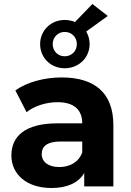

<svg xmlns="http://www.w3.org/2000/svg" viewBox="-20 -934 657 962"><path d="M304 -592C375 -592 429 -645 429 -713C429 -736 423 -757 412 -776L520 -854L443 -914L356 -824C340 -830 323 -834 304 -834C234 -834 181 -780 181 -713C181 -645 234 -592 304 -592ZM304 -774C339 -774 365 -748 365 -713C365 -678 339 -652 304 -652C270 -652 244 -678 244 -713C244 -748 271 -774 304 -774ZM289 -546C203 -546 116 -523 57 -481L113 -372C152 -403 211 -422 268 -422C352 -422 392 -383 392 -316H268C104 -316 37 -250 37 -155C37 -62 112 8 238 8C317 8 373 -18 402 -67V0H548V-307C548 -470 453 -546 289 -546ZM277 -97C222 -97 189 -123 189 -162C189 -198 212 -225 285 -225H392V-170C374 -121 329 -97 277 -97Z"/></svg>

Font: AWKNG-Font
Style: Bold
Weight: 700
Designer: Awakening Church
Foundry: Awakening Church
Version: Version 1.700;PS 001.700;hotconv 1.0.88;makeotf.lib2.5.64775